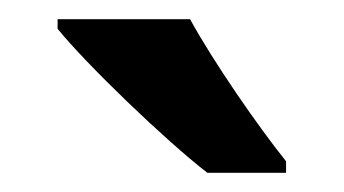

<svg xmlns="http://www.w3.org/2000/svg" viewBox="-20 -786 358 200"><path d="M178 -766H40V-756C70 -719 152 -640 196 -606H278V-618C249 -654 202 -722 178 -766Z"/></svg>

Font: Noto Sans Arabic SemCond SemBd
Style: Regular
Weight: 600
Width: 4
Designer: Monotype Design Team, Nadine Chahine, Nizar Qandah and Khaled Hosny
Foundry: Monotype Imaging Inc.
Version: Version 2.012